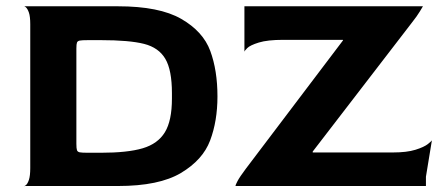

<svg xmlns="http://www.w3.org/2000/svg" viewBox="-20 -621 1472 641"><path d="M706 -299Q706 -217 681.5 -152Q657 -87 584 -43.5Q511 0 374 0H60Q60 2 66 -2.5Q72 -7 76.5 -20.5Q81 -34 81 -60V-540Q81 -566 76.5 -579Q72 -592 66 -597Q60 -602 60 -600H374Q512 -600 585 -558Q658 -516 682 -451Q706 -386 706 -299ZM554 -310Q554 -387 532 -424.5Q510 -462 461 -474.5Q412 -487 316 -487H275Q253 -487 246 -485.5Q239 -484 237 -479Q235 -474 235 -459V-141Q235 -125 237 -119.5Q239 -114 246 -112.5Q253 -111 275 -111H316Q406 -111 456.5 -126Q507 -141 530.5 -179.5Q554 -218 554 -292ZM1402 -31V0H766Q766 -3 773 -16.5Q780 -30 801 -58L1125 -486V-488H926Q873 -488 844 -479Q815 -470 805.5 -460.5Q796 -451 796 -448V-600H1392Q1390 -597 1381.5 -582.5Q1373 -568 1354 -544L1024 -115V-112H1292Q1338 -112 1367 -121Q1396 -130 1409 -140.5Q1422 -151 1422 -153Z"/></svg>

Font: Red Rose Bold
Style: Regular
Weight: 700
Designer: jaikishan Patel
Version: Version 1.000